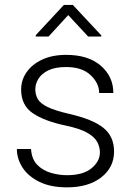

<svg xmlns="http://www.w3.org/2000/svg" viewBox="-20 -765 547 794"><path d="M393.1 -134.8Q393.1 -156.7 382.3 -177.5Q371.6 -198.2 341.1 -215.8Q310.5 -233.4 252 -245.6Q163.6 -264.2 115.5 -296.9Q67.4 -329.6 67.4 -394.5Q67.4 -434.1 90.1 -466.6Q112.8 -499 154.5 -518.6Q196.3 -538.1 253.4 -538.1Q345.2 -538.1 397 -493.2Q448.7 -448.2 448.7 -380.4H390.1Q390.1 -420.9 354.7 -454.3Q319.3 -487.8 253.4 -487.8Q208 -487.8 179.9 -474.1Q151.9 -460.4 138.9 -439.2Q126 -418 126 -396Q126 -373 136.5 -355Q147 -336.9 177.2 -322.3Q207.5 -307.6 266.6 -293.9Q362.8 -272 407.2 -236.6Q451.7 -201.2 451.7 -138.2Q451.7 -72.8 398.7 -31.5Q345.7 9.8 256.8 9.8Q189.9 9.8 143.6 -12.7Q97.2 -35.2 73.5 -71.5Q49.8 -107.9 49.8 -148.9H108.4Q110.8 -107.4 133.8 -83.7Q156.7 -60.1 190.2 -50.3Q223.6 -40.5 256.8 -40.5Q323.7 -40.5 358.4 -69.1Q393.1 -97.7 393.1 -134.8ZM281.2 -744.6 398.9 -618.7V-613.8H344.7L262.2 -702.6L180.7 -613.8H127.9V-619.6L244.1 -744.6Z"/></svg>

Font: Vazirmatn RD ExtraLight
Style: Regular
Weight: 200
Designer: Saber Rastikerdar
Foundry: Saber Rastikerdar
Version: Version 32.102